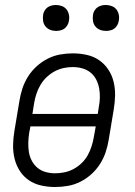

<svg xmlns="http://www.w3.org/2000/svg" viewBox="-20 -742 540 770"><path d="M201 8Q173 8 145.5 2Q118 -4 96 -19Q74 -34 59.5 -56.5Q45 -79 38.5 -105.5Q32 -132 32.5 -160.5Q33 -189 38 -218L58 -338Q62 -363 70 -387.5Q78 -412 92.5 -435Q107 -458 127.5 -476.5Q148 -495 172 -507Q196 -519 221.5 -523.5Q247 -528 272 -528Q300 -528 327.5 -522Q355 -516 377 -501Q399 -486 414 -463.5Q429 -441 435.5 -414.5Q442 -388 441.5 -359.5Q441 -331 436 -302L416 -182Q412 -157 404 -132.5Q396 -108 381.5 -85Q367 -62 346.5 -43.5Q326 -25 302 -13Q278 -1 252 3.5Q226 8 201 8ZM110 -285H372L376 -311Q380 -331 380.5 -350.5Q381 -370 377.5 -388.5Q374 -407 365.5 -423.5Q357 -440 342.5 -451.5Q328 -463 309.5 -468Q291 -473 272 -473Q253 -473 234.5 -469Q216 -465 198.5 -455.5Q181 -446 166.5 -432Q152 -418 142 -401Q132 -384 126 -365.5Q120 -347 117 -329ZM201 -47Q220 -47 239 -51Q258 -55 275.5 -64.5Q293 -74 307.5 -88Q322 -102 331.5 -119Q341 -136 347 -154.5Q353 -173 356 -191L364 -235H102L97 -209Q94 -189 93.5 -169.5Q93 -150 96 -131.5Q99 -113 108 -96.5Q117 -80 131 -68.5Q145 -57 163.5 -52Q182 -47 201 -47ZM405 -618Q392 -618 381 -622.5Q370 -627 362.5 -636Q355 -645 353 -657.5Q351 -670 353 -683Q354 -691 359 -699.5Q364 -708 371.5 -713Q379 -718 387.5 -720Q396 -722 404 -722Q417 -722 428.5 -717.5Q440 -713 447 -704Q454 -695 456.5 -682.5Q459 -670 456 -657Q455 -649 450 -640.5Q445 -632 438 -627Q431 -622 422 -620Q413 -618 405 -618ZM205 -618Q192 -618 181 -622.5Q170 -627 162.5 -636Q155 -645 153 -657.5Q151 -670 153 -683Q154 -691 159 -699.5Q164 -708 171.5 -713Q179 -718 187.5 -720Q196 -722 204 -722Q217 -722 228.5 -717.5Q240 -713 247 -704Q254 -695 256.5 -682.5Q259 -670 256 -657Q255 -649 250 -640.5Q245 -632 238 -627Q231 -622 222 -620Q213 -618 205 -618Z"/></svg>

Font: Iosevka Term Curly Lt Obl
Style: Regular
Weight: 300
Italic angle: -9°
Designer: Belleve Invis
Foundry: Belleve Invis
Version: Version 32.3.0